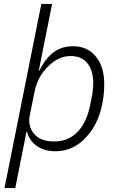

<svg xmlns="http://www.w3.org/2000/svg" viewBox="-20 -760 607 980"><path d="M3 200 191 -740H246L178 -400H181Q213 -463 254 -493.5Q295 -524 353 -524Q426 -524 469 -471.5Q512 -419 512 -331Q512 -245 485 -168.5Q458 -92 399.5 -40Q341 12 262 12Q208 12 169.5 -14Q131 -40 118 -87H115L58 200ZM257 -38Q328 -38 374.5 -85.5Q421 -133 439 -218L451 -278Q456 -310 456 -337Q456 -398 427 -436Q398 -474 340 -474Q282 -474 232 -427Q172 -373 156 -290L132 -171Q121 -118 153 -78Q185 -38 257 -38Z"/></svg>

Font: IBM Plex Sans Light
Style: Italic
Weight: 300
Italic angle: -11.31°
Designer: Mike Abbink, Paul van der Laan, Pieter van Rosmalen
Foundry: Bold Monday
Version: Version 3.0